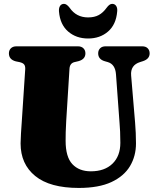

<svg xmlns="http://www.w3.org/2000/svg" viewBox="-20 -934 784 970"><path d="M584 -312 566 -558Q562.5 -609.5 524 -620.5L510 -624.5Q476 -634 476 -664.5Q476 -680 485.8 -690Q495.5 -700 513.5 -700H698Q716.5 -700 726.2 -690Q736 -680 736 -664.5Q736 -636 702 -625L688 -620.5Q638 -605 642.5 -552.5L662.5 -314.5Q664.5 -288 665.8 -262.5Q667 -237 667 -209.5Q667 -145.5 636.8 -94.8Q606.5 -44 542.8 -14.2Q479 15.5 378 15.5Q232 15.5 158 -44.8Q84 -105 84 -209.5Q84 -227.5 86 -259.8Q88 -292 90.5 -327L107.5 -585.5Q108 -600.5 102 -608.2Q96 -616 79.5 -620L60 -624Q25 -633 25 -664.5Q25 -680 35 -690Q45 -700 63.5 -700H373.5Q391.5 -700 401.5 -690Q411.5 -680 411.5 -664.5Q411.5 -634.5 376.5 -625L355.5 -620Q332.5 -614 331 -586L314.5 -322.5Q312.5 -291.5 312 -266Q311.5 -240.5 311.5 -223Q311.5 -141 345.5 -104.8Q379.5 -68.5 439 -68.5Q508.5 -68.5 548.2 -107Q588 -145.5 588 -212.5Q588 -247 586.8 -269Q585.5 -291 584 -312ZM425 -846Q457 -846 479 -858Q501 -870 518.5 -894.5Q533 -914.5 546.5 -914.5Q560 -914.5 567 -903.8Q574 -893 572 -875.5Q566.5 -810 526 -774.8Q485.5 -739.5 425 -739.5Q365 -739.5 324.2 -774.8Q283.5 -810 278 -875.5Q276.5 -893 283.2 -903.8Q290 -914.5 303.5 -914.5Q317 -914.5 332 -894.5Q365.5 -846 425 -846Z"/></svg>

Font: Fraunces 72pt S050 Black
Style: Regular
Weight: 900
Version: Version 1.000; ttfautohint (v1.8.3)